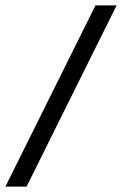

<svg xmlns="http://www.w3.org/2000/svg" viewBox="-44 -688 450 708"><path d="M-24 0 308 -668H386L54 0Z"/></svg>

Font: Gantari
Style: Italic
Weight: 400
Italic angle: -10°
Designer: Anugrah Pasau
Foundry: Lafontype
Version: Version 1.000; ttfautohint (v1.8.3)